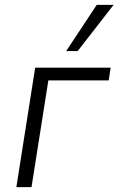

<svg xmlns="http://www.w3.org/2000/svg" viewBox="-20 -766 485 786"><path d="M47 0 124 -489H433L425 -437H178L109 0ZM251 -557 376 -746H445L298 -557Z"/></svg>

Font: Nunito Sans 10pt SemiCondensed Light
Style: Italic
Weight: 300
Width: 4
Italic angle: -9°
Designer: Vernon Adams
Foundry: Vernon Adams
Version: Version 3.101;gftools[0.9.27]